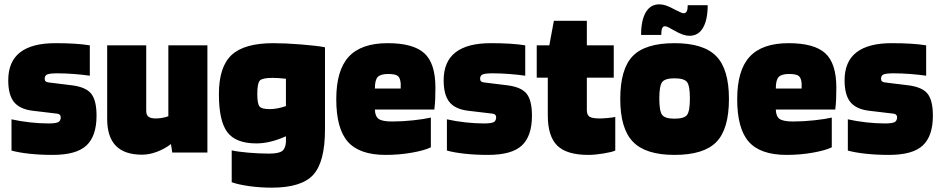

<svg xmlns="http://www.w3.org/2000/svg" viewBox="-20 -703 4337 885"><path d="M245 -365Q210 -365 198 -360Q186 -355 186 -340Q186 -332 190.5 -328Q195 -324 204 -323L310 -310Q376 -302 400.5 -271Q425 -240 425 -170Q425 -76 378.5 -32.5Q332 11 223 11Q164 11 114.5 5.5Q65 0 33 -9V-153Q73 -144 118 -139Q163 -134 203 -134Q237 -134 248.5 -140Q260 -146 260 -163Q260 -169 256 -173.5Q252 -178 244 -179L127 -193Q69 -201 43.5 -234Q18 -267 18 -333Q18 -419 72.5 -461.5Q127 -504 235 -504Q284 -504 324 -501.5Q364 -499 394 -494V-354Q360 -359 320 -362Q280 -365 245 -365Z M635 10Q554 10 514 -31Q474 -72 474 -155V-494H654V-192Q654 -173 664.5 -165Q675 -157 698 -157Q712 -157 726.5 -159.5Q741 -162 756 -167V-494H936V0H774L768 -39Q738 -16 702.5 -3Q667 10 635 10Z M1233 162Q1179 162 1129 155Q1079 148 1048 137V-10Q1073 -4 1122.5 0.5Q1172 5 1220 5Q1264 5 1280 -6.5Q1296 -18 1298 -48V-75Q1263 -59 1228.5 -50.5Q1194 -42 1162 -42Q1067 -42 1028 -93.5Q989 -145 989 -269Q989 -395 1047.5 -449.5Q1106 -504 1240 -504Q1295 -504 1369.5 -498Q1444 -492 1478 -485V-106Q1478 43 1424 102.5Q1370 162 1233 162ZM1236 -344Q1190 -344 1178 -332Q1166 -320 1166 -270Q1166 -224 1176.5 -212Q1187 -200 1224 -200Q1240 -200 1259 -203.5Q1278 -207 1298 -214V-340Q1279 -342 1264.5 -343Q1250 -344 1236 -344Z M1966 -161V-24Q1938 -10 1879.5 0.5Q1821 11 1758 11Q1637 11 1583.5 -49.5Q1530 -110 1530 -246Q1530 -379 1587.5 -441.5Q1645 -504 1767 -504Q1885 -504 1936 -457.5Q1987 -411 1987 -299Q1987 -265 1986 -244.5Q1985 -224 1982 -198H1708Q1709 -166 1726 -154.5Q1743 -143 1787 -143Q1835 -143 1885.5 -148.5Q1936 -154 1966 -161ZM1769 -362Q1735 -362 1721.5 -348.5Q1708 -335 1708 -295H1827V-318Q1825 -344 1813.5 -353Q1802 -362 1769 -362Z M2252 -365Q2217 -365 2205 -360Q2193 -355 2193 -340Q2193 -332 2197.5 -328Q2202 -324 2211 -323L2317 -310Q2383 -302 2407.5 -271Q2432 -240 2432 -170Q2432 -76 2385.5 -32.5Q2339 11 2230 11Q2171 11 2121.5 5.5Q2072 0 2040 -9V-153Q2080 -144 2125 -139Q2170 -134 2210 -134Q2244 -134 2255.5 -140Q2267 -146 2267 -163Q2267 -169 2263 -173.5Q2259 -178 2251 -179L2134 -193Q2076 -201 2050.5 -234Q2025 -267 2025 -333Q2025 -419 2079.5 -461.5Q2134 -504 2242 -504Q2291 -504 2331 -501.5Q2371 -499 2401 -494V-354Q2367 -359 2327 -362Q2287 -365 2252 -365Z M2505 -345H2454V-494H2512L2533 -607H2685V-494H2809V-345H2685V-196Q2685 -173 2697.5 -165Q2710 -157 2744 -157Q2759 -157 2781 -159Q2803 -161 2816 -164V-9Q2801 -2 2761.5 4.5Q2722 11 2692 11Q2592 11 2548.5 -32Q2505 -75 2505 -171Z M3340 -247Q3340 -108 3282 -48.5Q3224 11 3089 11Q2956 11 2897.5 -49.5Q2839 -110 2839 -247Q2839 -385 2896.5 -444.5Q2954 -504 3089 -504Q3223 -504 3281.5 -444Q3340 -384 3340 -247ZM3019 -249Q3019 -191 3032 -173.5Q3045 -156 3089 -156Q3134 -156 3147 -173.5Q3160 -191 3160 -249Q3160 -307 3147 -324.5Q3134 -342 3089 -342Q3045 -342 3032 -324.5Q3019 -307 3019 -249ZM3150 -679H3242Q3242 -612 3220.5 -575Q3199 -538 3158 -538Q3144 -538 3127.5 -543.5Q3111 -549 3081 -566Q3064 -576 3057 -579Q3050 -582 3045 -582Q3036 -582 3032 -572.5Q3028 -563 3028 -542H2935Q2935 -609 2956.5 -646Q2978 -683 3019 -683Q3033 -683 3049 -678Q3065 -673 3094 -657Q3112 -648 3119.5 -645Q3127 -642 3132 -642Q3141 -642 3145.5 -651Q3150 -660 3150 -679Z M3814 -161V-24Q3786 -10 3727.5 0.5Q3669 11 3606 11Q3485 11 3431.5 -49.5Q3378 -110 3378 -246Q3378 -379 3435.5 -441.5Q3493 -504 3615 -504Q3733 -504 3784 -457.5Q3835 -411 3835 -299Q3835 -265 3834 -244.5Q3833 -224 3830 -198H3556Q3557 -166 3574 -154.5Q3591 -143 3635 -143Q3683 -143 3733.5 -148.5Q3784 -154 3814 -161ZM3617 -362Q3583 -362 3569.5 -348.5Q3556 -335 3556 -295H3675V-318Q3673 -344 3661.5 -353Q3650 -362 3617 -362Z M4100 -365Q4065 -365 4053 -360Q4041 -355 4041 -340Q4041 -332 4045.5 -328Q4050 -324 4059 -323L4165 -310Q4231 -302 4255.5 -271Q4280 -240 4280 -170Q4280 -76 4233.5 -32.5Q4187 11 4078 11Q4019 11 3969.5 5.5Q3920 0 3888 -9V-153Q3928 -144 3973 -139Q4018 -134 4058 -134Q4092 -134 4103.5 -140Q4115 -146 4115 -163Q4115 -169 4111 -173.5Q4107 -178 4099 -179L3982 -193Q3924 -201 3898.5 -234Q3873 -267 3873 -333Q3873 -419 3927.5 -461.5Q3982 -504 4090 -504Q4139 -504 4179 -501.5Q4219 -499 4249 -494V-354Q4215 -359 4175 -362Q4135 -365 4100 -365Z"/></svg>

Font: Blinker ExtraBold
Style: Regular
Weight: 800
Designer: Juergen Huber
Foundry: supertype
Version: Version 1.017;hotconv 1.0.117;makeotfexe 2.5.65602